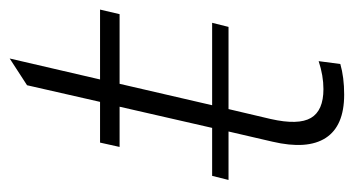

<svg xmlns="http://www.w3.org/2000/svg" viewBox="-184 -526 718 389"><g transform="rotate(-90 174.5 -332.0)"><path d="M339.8 -448.2H198.7L155.3 -260.7H322.3L314 -227.5H147.5L127.4 -142.1Q114.7 -85.9 129.6 -60.5Q144.5 -35.2 188 -35.2Q215.3 -35.2 244.6 -44.9L238.8 -1Q211.9 6.8 176.8 6.8Q113.3 6.8 89.1 -30.5Q64.9 -67.9 81.5 -138.7L102.1 -227.5H3.9L12.2 -260.7H109.4L152.3 -448.2H70.8L79.6 -487.8H162.1L195.8 -635.7L250 -670.9L207.5 -487.8H349.1Z"/></g></svg>

Font: HK Grotesk Light Legacy Italic
Style: Regular
Weight: 300
Italic angle: -13°
Designer: Alfredo Marco Pradil
Foundry: Hanken Design Co.
Version: Version 2.022;PS 002.022;hotconv 1.0.88;makeotf.lib2.5.64775